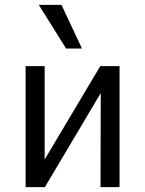

<svg xmlns="http://www.w3.org/2000/svg" viewBox="-20 -767 595 787"><path d="M85 0V-496H163V-98H154L391 -496H470V0H392L393 -399H401L164 0ZM251 -568 139 -747H232L316 -568Z"/></svg>

Font: Nunito Sans 7pt Condensed
Style: Regular
Weight: 400
Width: 3
Designer: Vernon Adams
Foundry: Vernon Adams
Version: Version 3.101;gftools[0.9.27]